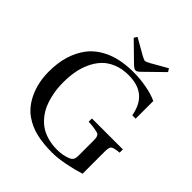

<svg xmlns="http://www.w3.org/2000/svg" viewBox="-238 -1038 1210 1210"><g transform="rotate(45 367.0 -433.5)"><path d="M275.9 -860.8 289.1 -881.8 396 -820.8Q422.4 -807.1 429.2 -807.1Q435.5 -807.1 461.9 -820.8L568.8 -881.8L582 -860.8L465.8 -747.1Q464.8 -746.1 461.7 -743.2Q458.5 -740.2 457.3 -739Q456.1 -737.8 453.4 -735.4Q450.7 -732.9 449.2 -731.9Q447.8 -731 445.3 -729.2Q442.9 -727.5 441.2 -726.6Q439.5 -725.6 437.3 -724.6Q435.1 -723.6 433.1 -723.4Q431.2 -723.1 429.2 -723.1Q423.3 -723.1 416.5 -727.1Q409.7 -731 406 -734.4Q402.3 -737.8 392.1 -747.1ZM47.9 -333Q47.9 -484.9 123 -584Q168 -642.1 244.9 -674.6Q321.8 -707 430.2 -707Q489.7 -707 548.8 -695.6Q607.9 -684.1 645 -666V-508.8H615.2Q599.6 -592.8 551.3 -632.3Q502.9 -671.9 419.9 -671.9Q362.8 -671.9 317.6 -653.3Q272.5 -634.8 243.4 -604Q214.4 -573.2 195.1 -530.8Q175.8 -488.3 168 -443.6Q160.2 -398.9 160.2 -349.1Q160.2 -319.8 163.1 -291.3Q166 -262.7 174.1 -229.2Q182.1 -195.8 195.1 -166.7Q208 -137.7 229.2 -110.4Q250.5 -83 278.3 -63.2Q306.2 -43.5 345.7 -31.7Q385.3 -20 433.1 -20Q481 -20 521 -35.2Q538.6 -41.5 546.9 -53Q555.2 -64.5 555.2 -88.9V-224.1Q555.2 -240.7 553.5 -249Q551.8 -257.3 547.1 -264.9Q542.5 -272.5 529.8 -275.6Q517.1 -278.8 499.5 -281.5Q481.9 -284.2 449.2 -286.1V-314.9H725.1V-286.1Q675.8 -281.2 664.8 -271.5Q653.8 -261.7 653.8 -224.1V-26.9Q600.6 -9.8 536.4 2.7Q472.2 15.1 423.8 15.1Q348.1 15.1 286.4 1.5Q224.6 -12.2 171.9 -48.8Q115.2 -88.9 81.5 -163.8Q47.9 -238.8 47.9 -333Z"/></g></svg>

Font: Heuristica
Style: Regular
Weight: 400
Version: Version 1.0.2